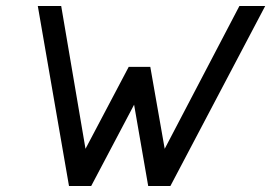

<svg xmlns="http://www.w3.org/2000/svg" viewBox="-20 -620 904 640"><path d="M864 -600 548 0H474L427 -271L284 0H210L106 -600H184L265 -124L409 -397H481L529 -124L778 -600Z"/></svg>

Font: Gauge
Style: Oblique
Weight: 400
Italic angle: -80°
Designer: Daniel Pimley
Foundry: Daniel Pimley
Version: Version 2.0